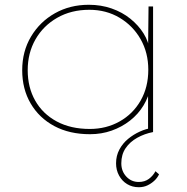

<svg xmlns="http://www.w3.org/2000/svg" viewBox="-20 -552 782 804"><path d="M357 10Q271 10 207.5 -24Q144 -58 108.5 -118.5Q73 -179 73 -258Q73 -337 110 -399Q147 -461 210 -496.5Q273 -532 352 -532Q403 -532 447.5 -516.5Q492 -501 526 -473.5Q560 -446 581.5 -411.5Q603 -377 607 -338L600 -340L602 -525H621V0H600V-180L611 -189Q603 -147 581 -110.5Q559 -74 524.5 -47Q490 -20 447.5 -5Q405 10 357 10ZM356 -12Q425 -12 481 -43.5Q537 -75 569 -131Q601 -187 601 -260Q601 -331 569 -387.5Q537 -444 481 -477.5Q425 -511 354 -511Q278 -511 219.5 -477.5Q161 -444 128.5 -387Q96 -330 96 -258Q96 -186 127.5 -130.5Q159 -75 217.5 -43.5Q276 -12 356 -12ZM561 232Q534 232 512.5 219Q491 206 478.5 183Q466 160 466 132Q466 100 480 74Q494 48 516.5 29.5Q539 11 565.5 -1Q592 -13 616 -16L621 1Q585 8 554.5 25Q524 42 506 68.5Q488 95 488 132Q488 165 509 187.5Q530 210 561 210Q586 210 603.5 197Q621 184 631 165L646 178Q639 193 626 205Q613 217 597 224.5Q581 232 561 232Z"/></svg>

Font: Lexend Exa Thin
Style: Regular
Weight: 250
Designer: Bonnie Shaver-Troup, Thomas Jockin
Foundry: Lexend
Version: Version 1.007